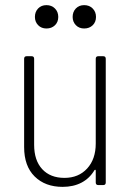

<svg xmlns="http://www.w3.org/2000/svg" viewBox="-20 -721 514 748"><path d="M363 -502H382Q392 -502 392 -492V-10Q392 0 382 0H363Q353 0 353 -10V-56Q353 -59 351.5 -59.5Q350 -60 348 -58Q329 -26 297.5 -9.5Q266 7 224 7Q156 7 115 -33.5Q74 -74 74 -148V-492Q74 -502 84 -502H103Q113 -502 113 -492V-157Q113 -96 144.5 -62Q176 -28 231 -28Q286 -28 319.5 -64.5Q353 -101 353 -162V-492Q353 -502 363 -502ZM263 -655Q263 -675 275.5 -688Q288 -701 308 -701Q328 -701 341 -688Q354 -675 354 -655Q354 -635 341 -622.5Q328 -610 308 -610Q288 -610 275.5 -623Q263 -636 263 -655ZM116 -655Q116 -675 128.5 -688Q141 -701 161 -701Q181 -701 194 -688Q207 -675 207 -655Q207 -635 194 -622.5Q181 -610 161 -610Q141 -610 128.5 -623Q116 -636 116 -655Z"/></svg>

Font: Barlow Semi Condensed ExLight
Style: Regular
Weight: 275
Width: 4
Designer: Jeremy Tribby
Foundry: Tribby Type
Version: Version 1.408